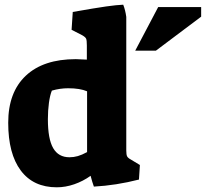

<svg xmlns="http://www.w3.org/2000/svg" viewBox="-20 -785 877 818"><path d="M15 -262Q15 -392 90 -462.5Q165 -533 303 -533Q306 -533 350 -531V-591Q350 -613 347 -620Q344 -627 330 -635L285 -658L290 -734Q386 -751 432 -757.5Q478 -764 505 -765Q514 -742 518 -713V-144Q518 -126 521.5 -119Q525 -112 538 -105L576 -82L572 -20Q474 5 380 10Q373 -9 366 -36Q334 -13 296.5 0Q259 13 222 13Q122 13 68.5 -58.5Q15 -130 15 -262ZM654 -755H837V-714L644 -569H556ZM351 -137V-396Q321 -409 270 -409Q236 -409 201 -399Q193 -380 188.5 -347Q184 -314 184 -277Q184 -193 206.5 -154Q229 -115 276 -115Q294 -115 311.5 -120Q329 -125 351 -137Z"/></svg>

Font: Suez One
Style: Regular
Weight: 400
Version: Version 1.000